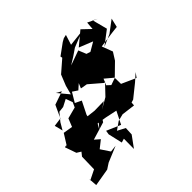

<svg xmlns="http://www.w3.org/2000/svg" viewBox="-216 -1093 1375 1375"><g transform="rotate(-45 471.0 -406.0)"><path d="M485 -340 389 -338 321 -346 309 -269 328 -358 376 -454 328 -477 371 -549 410 -523 449 -558 433 -520 484 -511 581 -428 593 -436 513 -352 433 -306ZM318 -219 340 -258 411 -247 500 -228 452 -132 346 -178 341 -147 366 -39 396 -48 395 55 457 -30 460 -92 401 -123 461 -165 513 -178 616 -165 618 -192 641 -199 737 -276 793 -326 768 -291 659 -340 658 -402 604 -383 577 -408 597 -455 659 -403 746 -488 782 -545 751 -627 874 -644 926 -650 942 -718 853 -651 762 -611 867 -691 837 -806 871 -787 798 -822 793 -762 730 -822 629 -738 734 -696 767 -716 666 -657 636 -667 612 -726 500 -686 555 -720 609 -757 728 -805 604 -791 628 -867 601 -861 576 -847 491 -785 494 -770 403 -691 370 -609 352 -541 283 -624 322 -602 221 -567 177 -472 111 -463 127 -400 158 -453 206 -511 249 -516 303 -544 322 -492 305 -455 218 -432 193 -370 121 -382 66 -294 72 -307 54 -303 84 -217 161 -169 146 -235 93 -169 90 -44 15 -7 16 -19 21 47 155 24 198 -4 318 -54 266 -48 220 -117 277 -162 239 -195 374 -236 407 -288 350 -256Z"/></g></svg>

Font: Hussar Lance
Style: Italic
Weight: 700
Foundry: Cannot Into Space Fonts, PlusOne Fonts
Version: Version 2.27